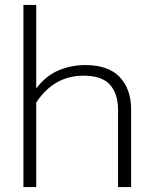

<svg xmlns="http://www.w3.org/2000/svg" viewBox="-20 -759 622 779"><path d="M75 -739H127V-400Q165 -451 216.5 -473Q268 -495 326 -495Q420 -495 466 -446Q512 -397 512 -315V0H459V-311Q459 -379 426 -415.5Q393 -452 319 -452Q199 -452 127 -343V0H75Z"/></svg>

Font: Prompt ExtraLight
Style: Regular
Weight: 275
Designer: Katatrad Team
Foundry: CadsonDemak
Version: Version 1.000